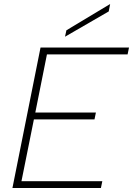

<svg xmlns="http://www.w3.org/2000/svg" viewBox="-20 -937 663 957"><path d="M616 -666H214L156 -376H458L451 -342H149L87 -34H490L483 0H42L182 -700H623ZM529 -917 522 -880 304 -754 311 -786Z"/></svg>

Font: Albert Sans ExtraLight
Style: Italic
Weight: 250
Italic angle: -11.25°
Designer: Andreas Rasmussen
Foundry: a.Foundry
Version: Version 1.025